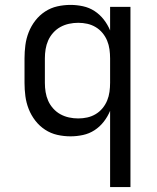

<svg xmlns="http://www.w3.org/2000/svg" viewBox="-20 -548 640 783"><path d="M429 215V-96Q419 -72 403 -51.5Q387 -31 365.5 -17Q344 -3 318.5 2.5Q293 8 268 8Q240 8 213.5 2Q187 -4 164 -19Q141 -34 124 -56Q107 -78 97 -103.5Q87 -129 83.5 -156Q80 -183 80 -210V-310Q80 -337 83.5 -364Q87 -391 97 -416.5Q107 -442 124 -464Q141 -486 164 -501Q187 -516 213.5 -522Q240 -528 268 -528Q293 -528 318.5 -522.5Q344 -517 365.5 -503Q387 -489 403 -468.5Q419 -448 429 -424V-520H512V215ZM299 -65Q318 -65 336 -69Q354 -73 370 -82.5Q386 -92 398 -106.5Q410 -121 417 -138Q424 -155 426.5 -173.5Q429 -192 429 -210V-310Q429 -328 426.5 -346.5Q424 -365 417 -382Q410 -399 398 -413.5Q386 -428 370 -437.5Q354 -447 336 -451Q318 -455 299 -455Q280 -455 261.5 -451Q243 -447 226.5 -438Q210 -429 197 -414.5Q184 -400 176.5 -383Q169 -366 166 -347.5Q163 -329 163 -310V-210Q163 -191 166 -172.5Q169 -154 176.5 -137Q184 -120 197 -105.5Q210 -91 226.5 -82Q243 -73 261.5 -69Q280 -65 299 -65Z"/></svg>

Font: Nova Nerd Font
Style: Regular
Weight: 400
Designer: Belleve Invis
Foundry: Belleve Invis
Version: Version 24.1.4; ttfautohint (v1.8.4);Nerd Fonts 3.1.1